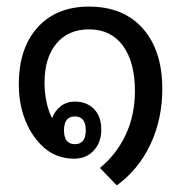

<svg xmlns="http://www.w3.org/2000/svg" viewBox="-20 -500 548 582"><path d="M334 62 283 9Q334 -33 361.5 -92.5Q389 -152 389 -224Q389 -312 352.5 -361.5Q316 -411 250 -411Q187 -411 151 -368Q115 -325 115 -249Q115 -218 121.5 -188.5Q128 -159 138 -142Q146 -164 164 -178Q182 -192 207 -192Q243 -192 265 -169.5Q287 -147 287 -107Q287 -68 264 -43.5Q241 -19 205 -19Q136 -19 91 -76Q65 -108 51 -151Q37 -194 37 -244Q37 -354 94 -417Q151 -480 250 -480Q354 -480 413 -413.5Q472 -347 472 -230Q472 -139 436 -62.5Q400 14 334 62ZM207 -63Q240 -63 240 -105Q240 -147 207 -147Q174 -147 174 -105Q174 -63 207 -63Z"/></svg>

Font: Noto Sans Thai Looped UI Narrow
Style: Regular
Weight: 400
Width: 4
Designer: Cadson Demak Team
Foundry: Cadson Demak Co., Ltd.
Version: Version 1.000